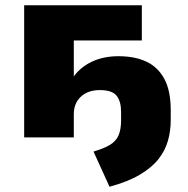

<svg xmlns="http://www.w3.org/2000/svg" viewBox="-20 -523 714 731"><path d="M397 188 336 54Q377 42 399.5 28Q422 14 431.5 -8Q441 -30 441 -65V-97Q441 -137 424 -158.5Q407 -180 360 -180Q315 -180 288 -155Q261 -130 261 -88V0H72V-503H520V-369H261V-228H258Q285 -267 329.5 -288Q374 -309 431 -309Q493 -309 537 -288.5Q581 -268 605.5 -223Q630 -178 630 -104V-65Q630 -25 619.5 12.5Q609 50 583.5 82.5Q558 115 512.5 142Q467 169 397 188Z"/></svg>

Font: Nunito Sans 8pt Black
Style: Regular
Weight: 900
Version: Version 3.101;gftools[0.9.27]